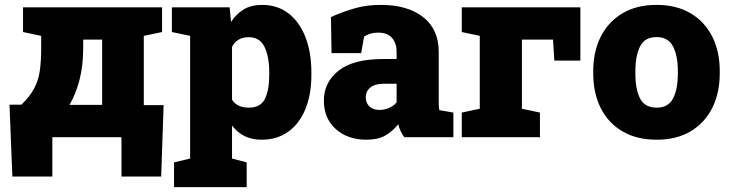

<svg xmlns="http://www.w3.org/2000/svg" viewBox="-20 -558 2964 781"><path d="M30.3 160.2 18.6 -132.3H67.4Q102.1 -166.5 119.1 -198.5Q136.2 -230.5 141.8 -269.5Q147.5 -308.6 147.5 -362.8V-412.1L73.7 -427.7V-528.3H639.2V-427.7L564.9 -412.1V-130.4H645.5L635.7 160.2H474.1V0H192.9V160.2ZM262.7 -131.3H395.5V-397H318.4V-362.8Q318.4 -290 303.2 -232.4Q288.1 -174.8 262.7 -131.3Z M688 203.1V102.5L753.4 86.9V-412.1L679.2 -427.7V-528.3H914.1L919.9 -468.8Q941.4 -502 971.7 -520Q1002 -538.1 1045.9 -538.1Q1108.4 -538.1 1153.3 -503.7Q1198.2 -469.2 1222.4 -407.2Q1246.6 -345.2 1246.6 -263.2V-252.9Q1246.6 -173.8 1222.4 -114.5Q1198.2 -55.2 1152.8 -22.5Q1107.4 10.3 1043.5 10.3Q967.3 10.3 923.8 -47.4V86.9L983.4 102.5V203.1ZM992.7 -120.1Q1039.1 -120.1 1057.1 -155Q1075.2 -189.9 1075.2 -252.9V-263.2Q1075.2 -328.1 1055.9 -367.4Q1036.6 -406.7 991.7 -406.7Q944.3 -406.7 923.8 -367.7V-152.3Q944.3 -120.1 992.7 -120.1Z M1470.7 10.3Q1394 10.3 1345.7 -33.2Q1297.4 -76.7 1297.4 -148.9Q1297.4 -223.1 1357.2 -270.5Q1417 -317.9 1538.1 -317.9H1593.3V-349.1Q1593.3 -380.9 1575.2 -403.1Q1557.1 -425.3 1518.1 -425.3Q1485.4 -425.3 1460.9 -409.2L1449.2 -341.8H1328.6L1326.2 -488.8Q1371.1 -508.8 1420.2 -523.4Q1469.2 -538.1 1529.8 -538.1Q1637.7 -538.1 1701.2 -488.5Q1764.6 -439 1764.6 -347.2V-152.3Q1764.6 -141.1 1764.9 -130.4Q1765.1 -119.6 1767.1 -109.9L1824.2 -100.1V0H1624Q1617.7 -8.8 1610.4 -23.4Q1603 -38.1 1600.1 -52.7Q1576.2 -22.9 1546.4 -6.3Q1516.6 10.3 1470.7 10.3ZM1523.4 -110.8Q1542 -110.8 1560.8 -118.4Q1579.6 -126 1593.3 -141.1V-217.3H1540Q1505.4 -217.3 1486.6 -202.1Q1467.8 -187 1467.8 -162.1Q1467.8 -138.2 1483.4 -124.5Q1499 -110.8 1523.4 -110.8Z M1858.4 0V-100.1L1931.6 -115.7V-412.1L1858.4 -427.7V-528.3H2340.8V-311.5H2234.9L2229.5 -397H2103V-115.7L2176.3 -100.1V0Z M2651.4 10.3Q2569.8 10.3 2512 -23.7Q2454.1 -57.6 2423.6 -118.4Q2393.1 -179.2 2393.1 -259.3V-269Q2393.1 -348.1 2423.6 -408.7Q2454.1 -469.2 2511.7 -503.7Q2569.3 -538.1 2650.4 -538.1Q2731.9 -538.1 2789.3 -503.9Q2846.7 -469.7 2877.2 -409.2Q2907.7 -348.6 2907.7 -269V-259.3Q2907.7 -179.7 2877.2 -118.9Q2846.7 -58.1 2789.3 -23.9Q2731.9 10.3 2651.4 10.3ZM2651.4 -120.1Q2698.2 -120.1 2717.8 -157.5Q2737.3 -194.8 2737.3 -259.3V-269Q2737.3 -331.5 2717.5 -369.4Q2697.8 -407.2 2650.4 -407.2Q2603 -407.2 2583.7 -369.4Q2564.5 -331.5 2564.5 -269V-259.3Q2564.5 -194.3 2583.7 -157.2Q2603 -120.1 2651.4 -120.1Z"/></svg>

Font: Roboto Slab Black
Style: Regular
Weight: 900
Designer: Google
Version: Version 2.000; ttfautohint (v1.8.1.43-b0c9)